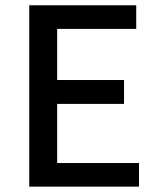

<svg xmlns="http://www.w3.org/2000/svg" viewBox="-20 -695 589 715"><path d="M88.9 0V-675.3H487.3V-587.4H192.9V-397H441.9V-308.1H192.9V-87.9H497.6V0Z"/></svg>

Font: Akatab SemiBold
Style: Regular
Weight: 600
Designer: SIL Global
Foundry: SIL Global
Version: Version 4.100